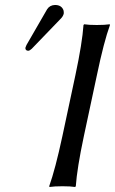

<svg xmlns="http://www.w3.org/2000/svg" viewBox="-20 -745 460 768"><path d="M200.2 -725.1Q226.1 -725.1 233.9 -704.1Q235.8 -696.8 234.9 -689.9Q231.9 -679.7 224.6 -671.9L106.9 -549.8Q99.1 -542.5 93.3 -542Q82.5 -542 81.5 -551.8Q81.5 -553.7 82 -555.2Q83.5 -559.6 85.9 -564.9L168.5 -708Q179.2 -724.6 200.2 -725.1ZM281.7 -444.8Q309.1 -573.7 314 -645L316.9 -647.9Q334.5 -645 367.2 -645Q399.9 -645 418.9 -647.9L419.9 -645Q395.5 -578.1 367.7 -444.8L315.4 -200.2Q288.1 -71.3 283.2 0L280.3 2.9Q262.7 0 230 0Q197.3 0 178.2 2.9L176.8 0Q201.2 -68.4 229.5 -200.2Z"/></svg>

Font: Linux Biolinum Slanted O
Style: Slanted
Weight: 400
Designer: Philipp H. Poll
Foundry: Philipp H. Poll
Version: Version 1.0.4